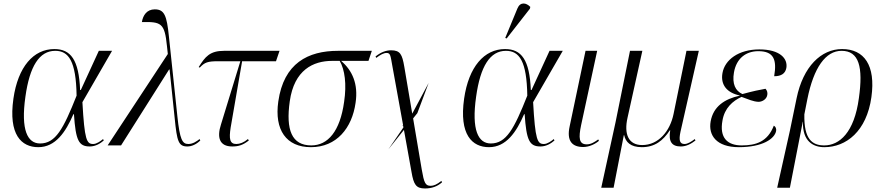

<svg xmlns="http://www.w3.org/2000/svg" viewBox="-20 -824 5003 1088"><path d="M197 10C294 10 352 -75 396 -177H399C409 -28 426 6 489 6C523 6 551 -13 568 -28L564 -36C551 -25 528 -8 508 -8C471 -8 459 -30 447 -245L615 -536H540L438 -314H434C427 -485 381 -546 288 -546C170 -546 82 -446 56 -265C27 -61 101 10 197 10ZM207 -11C136 -11 97 -87 124 -276C148 -449 203 -536 293 -536C369 -536 411 -478 414 -282C339 -93 295 -11 207 -11Z M590 0H666L938 -430H941L970 -153C983 -23 991 6 1042 6C1067 6 1094 -7 1115 -28L1111 -36C1094 -23 1073 -8 1047 -8C1013 -8 999 -33 985 -166L937 -619C925 -735 912 -771 857 -771C812 -771 790 -737 784 -699C893 -701 913 -694 926 -564L931 -518Z M1296 6C1332 6 1357 -2 1390 -28L1385 -36C1362 -17 1340 -8 1319 -8C1282 -8 1277 -37 1287 -101L1352 -477H1544L1564 -536H1250C1169 -536 1143 -503 1106 -444L1112 -441C1140 -471 1157 -477 1218 -477H1342L1232 -118C1209 -47 1222 6 1296 6Z M1742 10C1887 10 1975 -98 1995 -242C2011 -349 1976 -425 1913 -479H2068L2087 -536H1896C1725 -536 1588 -466 1557 -249C1534 -88 1602 10 1742 10ZM1744 0C1633 0 1599 -88 1622 -250C1647 -428 1755 -479 1862 -479H1905C1934 -429 1945 -347 1930 -247C1907 -80 1838 0 1744 0Z M2181 22 2269 -88 2312 151C2324 221 2337 244 2388 244C2426 244 2458 233 2485 209L2481 201C2457 221 2437 229 2421 229C2390 229 2383 212 2370 137L2321 -153L2345 -183L2409 -354L2316 -180L2271 -446C2259 -516 2248 -539 2196 -539C2167 -539 2138 -528 2108 -504L2112 -496C2136 -514 2154 -524 2171 -524C2193 -524 2193 -507 2203 -452L2264 -116L2259 -113H2264L2266 -102Z M2851 -606 2983 -775 2985 -785C2962 -809 2928 -815 2912 -776L2843 -609ZM2751 10C2848 10 2906 -75 2950 -177H2953C2963 -28 2980 6 3043 6C3077 6 3105 -13 3122 -28L3118 -36C3105 -25 3082 -8 3062 -8C3025 -8 3013 -30 3001 -245L3169 -536H3094L2992 -314H2988C2981 -485 2935 -546 2842 -546C2724 -546 2636 -446 2610 -265C2581 -61 2655 10 2751 10ZM2761 -11C2690 -11 2651 -87 2678 -276C2702 -449 2757 -536 2847 -536C2923 -536 2965 -478 2968 -282C2893 -93 2849 -11 2761 -11Z M3285 9C3320 9 3355 -9 3374 -26L3370 -34C3349 -19 3329 -6 3305 -6C3260 -6 3258 -43 3273 -115L3364 -536H3298L3208 -108C3190 -25 3222 9 3285 9Z M3387 240H3457L3515 -58H3517C3525 -20 3552 10 3617 10C3691 10 3737 -27 3776 -86H3778C3767 -21 3787 6 3838 6C3870 6 3898 -10 3921 -28L3917 -36C3897 -21 3877 -8 3859 -8C3831 -8 3826 -30 3836 -77L3940 -536H3870L3797 -179C3777 -80 3711 -2 3619 -2C3541 -2 3515 -64 3536 -157L3620 -536H3550L3468 -131Z M4167 10C4302 10 4370 -38 4378 -82C4380 -94 4376 -106 4365 -112C4330 -21 4264 0 4183 0C4102 0 4056 -43 4074 -141C4086 -212 4132 -252 4182 -275C4221 -261 4249 -248 4278 -247C4299 -247 4324 -261 4328 -286C4330 -298 4328 -310 4318 -321C4288 -316 4245 -307 4187 -291C4147 -309 4128 -349 4139 -413C4153 -495 4209 -534 4277 -534C4365 -534 4383 -486 4367 -392C4407 -392 4430 -407 4436 -439C4445 -492 4400 -544 4283 -544C4165 -544 4087 -485 4074 -410C4062 -344 4099 -298 4172 -283V-282C4085 -263 4022 -220 4007 -136C3993 -57 4040 10 4167 10Z M4384 240H4456L4529 -134H4530C4527 -23 4588 10 4651 10C4775 10 4891 -80 4918 -274C4943 -454 4877 -546 4752 -546C4633 -546 4531 -447 4494 -267L4456 -83ZM4651 0C4583 0 4535 -34 4538 -176L4555 -262C4591 -442 4659 -536 4749 -536C4848 -536 4872 -444 4847 -268C4821 -72 4736 0 4651 0Z"/></svg>

Font: Noto Serif Display Light
Style: Italic
Weight: 300
Italic angle: -12°
Designer: Monotype Design Team
Foundry: Monotype Imaging Inc.
Version: Version 2.009